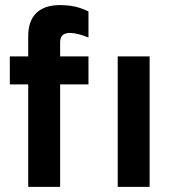

<svg xmlns="http://www.w3.org/2000/svg" viewBox="-20 -732 684 752"><path d="M90.5 0V-401.5H18.5V-511H90.5V-590Q90.5 -650 122.2 -681Q154 -712 214.5 -712Q248.5 -712 275.2 -705.8Q302 -699.5 326.5 -687V-585Q306 -593.5 287.5 -598.2Q269 -603 253.5 -603Q234.5 -603 225 -593.8Q215.5 -584.5 215.5 -565.5V-511H326.5V-401.5H215.5V0ZM441 0V-511H566V0Z"/></svg>

Font: Undotted
Style: Bold
Weight: 700
Designer: Delve Withrington, Dave Bailey, Thomas Jockin
Foundry: Delve Fonts LLC
Version: Version 4.000